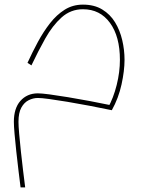

<svg xmlns="http://www.w3.org/2000/svg" viewBox="-20 -463 629 831"><path d="M69 348Q65 316 60 275Q55 234 50.5 192.5Q46 151 43 116.5Q40 82 40 64Q40 35 47 12.5Q54 -10 68 -26Q82 -42 101 -50.5Q120 -59 144 -59Q160 -59 194 -54.5Q228 -50 273.5 -42.5Q319 -35 369.5 -25.5Q420 -16 468 -6L464 14Q416 4 366 -5.5Q316 -15 271 -22.5Q226 -30 192.5 -34.5Q159 -39 144 -39Q124 -39 104.5 -29.5Q85 -20 72.5 2.5Q60 25 60 64Q60 82 63 116.5Q66 151 70.5 193Q75 235 80 276Q85 317 89 348ZM464 14 447 4Q471 -39 485 -95Q499 -151 499 -204Q499 -305 456 -364Q413 -423 339 -423Q286 -423 246.5 -387.5Q207 -352 176 -296.5Q145 -241 116 -180L99 -191Q120 -237 144 -281.5Q168 -326 196.5 -362.5Q225 -399 260 -421Q295 -443 339 -443Q388 -443 422.5 -422Q457 -401 478 -366.5Q499 -332 509 -289.5Q519 -247 519 -204Q519 -157 506 -97.5Q493 -38 464 14Z"/></svg>

Font: Alexandria Thin
Style: Regular
Weight: 250
Designer: Mohamed Gaber
Foundry: Kief Type Foundry
Version: Version 5.100